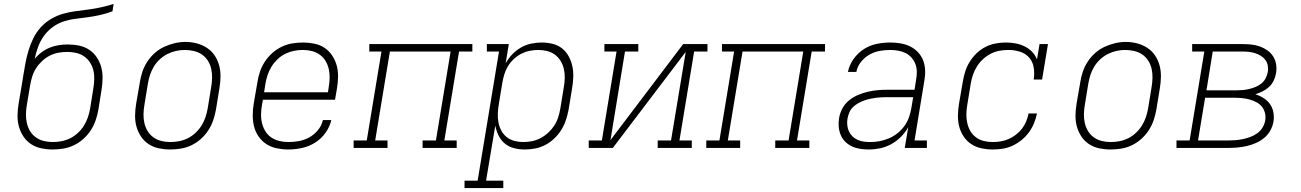

<svg xmlns="http://www.w3.org/2000/svg" viewBox="-20 -755 6640 980"><path d="M248 8Q219 8 190.5 2Q162 -4 138.5 -19.5Q115 -35 99.5 -58.5Q84 -82 76.5 -109Q69 -136 69.5 -166Q70 -196 75 -226L92 -326Q94 -337 95.5 -348Q97 -359 99 -370Q104 -402 110 -433.5Q116 -465 125.5 -497Q135 -529 150 -559.5Q165 -590 188 -615.5Q211 -641 241 -658.5Q271 -676 303 -685Q335 -694 367 -698Q399 -702 432 -706.5Q465 -711 497 -718Q529 -725 560 -735L554 -697Q524 -686 493.5 -679Q463 -672 431.5 -667.5Q400 -663 369 -659.5Q338 -656 307.5 -646.5Q277 -637 250 -617.5Q223 -598 204 -571.5Q185 -545 174 -514.5Q163 -484 157 -454Q172 -473 192 -488Q212 -503 234.5 -512Q257 -521 280 -524.5Q303 -528 326 -528Q356 -528 384.5 -522Q413 -516 436 -500.5Q459 -485 474.5 -461.5Q490 -438 497 -411Q504 -384 503.5 -354Q503 -324 498 -295L482 -194Q477 -167 468 -140.5Q459 -114 443 -89.5Q427 -65 405 -45.5Q383 -26 357 -13.5Q331 -1 303 3.5Q275 8 248 8ZM249 -30Q272 -30 295 -34.5Q318 -39 339 -49.5Q360 -60 378 -77Q396 -94 408.5 -114Q421 -134 428.5 -156Q436 -178 440 -201L456 -301Q460 -324 461 -348Q462 -372 457 -394Q452 -416 440 -435Q428 -454 410.5 -466.5Q393 -479 370.5 -484.5Q348 -490 324 -490Q301 -490 278.5 -486Q256 -482 235 -471.5Q214 -461 196 -444.5Q178 -428 165 -408Q152 -388 145 -366Q138 -344 134 -321L117 -219Q113 -196 112.5 -172.5Q112 -149 117 -127Q122 -105 133.5 -86Q145 -67 163 -54Q181 -41 203.5 -35.5Q226 -30 249 -30Z M848 8Q819 8 790.5 2Q762 -4 738.5 -19.5Q715 -35 699.5 -58.5Q684 -82 676.5 -109Q669 -136 669.5 -166Q670 -196 675 -226L694 -336Q698 -363 707 -389.5Q716 -416 732 -440.5Q748 -465 770 -484.5Q792 -504 818 -516Q844 -528 871.5 -534.5Q899 -541 927 -541Q956 -541 984.5 -533.5Q1013 -526 1036.5 -510.5Q1060 -495 1075.5 -472Q1091 -449 1098.5 -421.5Q1106 -394 1105.5 -364Q1105 -334 1100 -304L1082 -194Q1077 -167 1068 -140.5Q1059 -114 1043 -89.5Q1027 -65 1005 -45.5Q983 -26 957 -13.5Q931 -1 903 3.5Q875 8 848 8ZM849 -30Q872 -30 895 -34.5Q918 -39 939 -49.5Q960 -60 978 -77Q996 -94 1008.5 -114Q1021 -134 1028.5 -156Q1036 -178 1040 -201L1058 -311Q1062 -334 1062.5 -358Q1063 -382 1058 -404Q1053 -426 1041 -445Q1029 -464 1011 -476.5Q993 -489 970 -494.5Q947 -500 923 -500Q901 -500 878.5 -495Q856 -490 835 -479.5Q814 -469 796 -452.5Q778 -436 765.5 -415.5Q753 -395 746 -373.5Q739 -352 735 -329L717 -219Q713 -196 712.5 -172.5Q712 -149 717 -127Q722 -105 733.5 -86Q745 -67 763 -54Q781 -41 803.5 -35.5Q826 -30 849 -30Z M1452 8Q1422 8 1393 2Q1364 -4 1340.5 -19Q1317 -34 1300.5 -57.5Q1284 -81 1277 -108.5Q1270 -136 1270 -166Q1270 -196 1275 -226L1294 -336Q1298 -363 1307 -389.5Q1316 -416 1332 -440.5Q1348 -465 1370 -484.5Q1392 -504 1418 -516.5Q1444 -529 1472 -533.5Q1500 -538 1527 -538Q1556 -538 1585 -532Q1614 -526 1637 -510.5Q1660 -495 1675.5 -471.5Q1691 -448 1698.5 -421Q1706 -394 1705.5 -364Q1705 -334 1700 -304L1690 -246H1322L1317 -219Q1313 -196 1312.5 -172Q1312 -148 1317.5 -126Q1323 -104 1334.5 -85Q1346 -66 1364.5 -53.5Q1383 -41 1405.5 -35.5Q1428 -30 1452 -30Q1479 -30 1506.5 -35Q1534 -40 1559 -54Q1584 -68 1603 -91Q1622 -114 1628 -142H1671Q1663 -107 1641 -76.5Q1619 -46 1587.5 -26.5Q1556 -7 1521 0.5Q1486 8 1452 8ZM1654 -284 1658 -311Q1662 -334 1662.5 -357.5Q1663 -381 1658 -403Q1653 -425 1641.5 -444Q1630 -463 1612 -476Q1594 -489 1571.5 -494.5Q1549 -500 1526 -500Q1503 -500 1480.5 -495.5Q1458 -491 1436.5 -480.5Q1415 -470 1397 -453Q1379 -436 1366.5 -416Q1354 -396 1346.5 -374Q1339 -352 1335 -329L1328 -284Z M1785 0V-38H1852L1927 -492H1865V-530H2391V-492H2323L2248 -38H2311V0H2137V-38H2205L2280 -492H1970L1895 -38H1958V0Z M2351 205V167H2418L2527 -492H2465V-530H2577L2561 -432Q2575 -457 2595 -478Q2615 -499 2640 -513Q2665 -527 2692 -532.5Q2719 -538 2746 -538Q2746 -538 2746 -538Q2746 -538 2746 -538Q2774 -538 2801.5 -531Q2829 -524 2849.5 -507.5Q2870 -491 2883 -467Q2896 -443 2901.5 -416.5Q2907 -390 2906 -361.5Q2905 -333 2900 -304L2882 -194Q2877 -168 2868.5 -142Q2860 -116 2845 -92Q2830 -68 2809 -48Q2788 -28 2763 -15Q2738 -2 2711.5 3Q2685 8 2658 8Q2630 8 2603 1Q2576 -6 2556 -23Q2536 -40 2524.5 -64Q2513 -88 2508 -114L2461 167H2549V205ZM2650 -30Q2673 -30 2695.5 -34.5Q2718 -39 2739 -50Q2760 -61 2778 -77.5Q2796 -94 2809 -114Q2822 -134 2829 -156Q2836 -178 2840 -201L2858 -311Q2862 -334 2862.5 -357.5Q2863 -381 2858 -403Q2853 -425 2841.5 -444Q2830 -463 2812.5 -476Q2795 -489 2772.5 -494.5Q2750 -500 2727 -500Q2705 -500 2683 -495.5Q2661 -491 2640.5 -480.5Q2620 -470 2602.5 -453.5Q2585 -437 2573 -417.5Q2561 -398 2554.5 -376.5Q2548 -355 2544 -333L2526 -223Q2522 -200 2521 -176.5Q2520 -153 2524 -131Q2528 -109 2538.5 -89Q2549 -69 2566 -55.5Q2583 -42 2605 -36Q2627 -30 2650 -30Z M2985 0V-38H3052L3127 -492H3065V-530H3238V-492H3170L3096 -40L3467 -530H3591V-492H3523L3448 -38H3511V0H3337V-38H3405L3480 -490L3108 0Z M3585 0V-38H3652L3727 -492H3665V-530H4191V-492H4123L4048 -38H4111V0H3937V-38H4005L4080 -492H3770L3695 -38H3758V0Z M4413 8Q4391 8 4369 4.5Q4347 1 4328 -8Q4309 -17 4294 -32Q4279 -47 4271 -66.5Q4263 -86 4261 -108Q4259 -130 4263 -153Q4267 -178 4280 -202Q4293 -226 4314 -243Q4335 -260 4360 -270.5Q4385 -281 4411 -287Q4437 -293 4462 -295Q4487 -297 4513 -297H4648L4656 -349Q4660 -370 4659.5 -390.5Q4659 -411 4652 -429Q4645 -447 4632 -461.5Q4619 -476 4601.5 -484.5Q4584 -493 4564 -496.5Q4544 -500 4524 -500Q4497 -500 4469.5 -495Q4442 -490 4417.5 -476Q4393 -462 4374.5 -439Q4356 -416 4351 -388H4308Q4315 -423 4336.5 -453.5Q4358 -484 4389 -504Q4420 -524 4455 -531Q4490 -538 4524 -538Q4551 -538 4577 -533.5Q4603 -529 4625.5 -518Q4648 -507 4665.5 -488.5Q4683 -470 4692 -446.5Q4701 -423 4702 -396.5Q4703 -370 4698 -343L4648 -38H4711V0H4598L4616 -106Q4601 -79 4578.5 -56.5Q4556 -34 4528.5 -19Q4501 -4 4472 2Q4443 8 4413 8ZM4421 -30Q4446 -30 4470 -34.5Q4494 -39 4517.5 -49Q4541 -59 4561.5 -75.5Q4582 -92 4597 -113Q4612 -134 4620 -157.5Q4628 -181 4632 -205L4641 -259H4513Q4497 -259 4481.5 -258.5Q4466 -258 4451 -256Q4436 -254 4420.5 -250.5Q4405 -247 4389.5 -241.5Q4374 -236 4360 -228Q4346 -220 4334 -208.5Q4322 -197 4315.5 -182Q4309 -167 4306 -151Q4303 -134 4304.5 -117.5Q4306 -101 4312.5 -86Q4319 -71 4330.5 -59.5Q4342 -48 4356.5 -41.5Q4371 -35 4387.5 -32.5Q4404 -30 4421 -30Z M5047 8Q5018 8 4989.5 2Q4961 -4 4937.5 -19.5Q4914 -35 4898.5 -58.5Q4883 -82 4876 -109Q4869 -136 4869.5 -166Q4870 -196 4875 -226L4894 -336Q4898 -362 4906 -388Q4914 -414 4928.5 -438Q4943 -462 4963.5 -482Q4984 -502 5009 -515Q5034 -528 5061 -533Q5088 -538 5114 -538Q5139 -538 5163.5 -533.5Q5188 -529 5209.5 -518.5Q5231 -508 5247.5 -491Q5264 -474 5273 -452L5286 -530H5329L5299 -349H5256Q5261 -379 5256.5 -409Q5252 -439 5233.5 -460.5Q5215 -482 5186.5 -491Q5158 -500 5128 -500Q5105 -500 5082 -496Q5059 -492 5037.5 -481Q5016 -470 4998 -453.5Q4980 -437 4967 -416.5Q4954 -396 4946.5 -374Q4939 -352 4935 -329L4917 -219Q4913 -196 4912.5 -172.5Q4912 -149 4917 -127Q4922 -105 4933 -86Q4944 -67 4961.5 -54Q4979 -41 5001.5 -35.5Q5024 -30 5047 -30Q5068 -30 5088.5 -33.5Q5109 -37 5128.5 -45.5Q5148 -54 5166 -68Q5184 -82 5197 -99Q5210 -116 5218 -136Q5226 -156 5230 -176H5273Q5268 -151 5258 -126.5Q5248 -102 5232 -80Q5216 -58 5194.5 -40.5Q5173 -23 5148.5 -11.5Q5124 0 5098.5 4Q5073 8 5047 8Z M5648 8Q5619 8 5590.5 2Q5562 -4 5538.5 -19.5Q5515 -35 5499.5 -58.5Q5484 -82 5476.5 -109Q5469 -136 5469.5 -166Q5470 -196 5475 -226L5494 -336Q5498 -363 5507 -389.5Q5516 -416 5532 -440.5Q5548 -465 5570 -484.5Q5592 -504 5618 -516Q5644 -528 5671.5 -534.5Q5699 -541 5727 -541Q5756 -541 5784.5 -533.5Q5813 -526 5836.5 -510.5Q5860 -495 5875.5 -472Q5891 -449 5898.5 -421.5Q5906 -394 5905.5 -364Q5905 -334 5900 -304L5882 -194Q5877 -167 5868 -140.5Q5859 -114 5843 -89.5Q5827 -65 5805 -45.5Q5783 -26 5757 -13.5Q5731 -1 5703 3.5Q5675 8 5648 8ZM5649 -30Q5672 -30 5695 -34.5Q5718 -39 5739 -49.5Q5760 -60 5778 -77Q5796 -94 5808.5 -114Q5821 -134 5828.5 -156Q5836 -178 5840 -201L5858 -311Q5862 -334 5862.5 -358Q5863 -382 5858 -404Q5853 -426 5841 -445Q5829 -464 5811 -476.5Q5793 -489 5770 -494.5Q5747 -500 5723 -500Q5701 -500 5678.5 -495Q5656 -490 5635 -479.5Q5614 -469 5596 -452.5Q5578 -436 5565.5 -415.5Q5553 -395 5546 -373.5Q5539 -352 5535 -329L5517 -219Q5513 -196 5512.5 -172.5Q5512 -149 5517 -127Q5522 -105 5533.5 -86Q5545 -67 5563 -54Q5581 -41 5603.5 -35.5Q5626 -30 5649 -30Z M5985 0V-38H6052L6127 -492H6065V-530H6323Q6346 -530 6368.5 -527.5Q6391 -525 6411.5 -517.5Q6432 -510 6449.5 -497.5Q6467 -485 6478.5 -467Q6490 -449 6493.5 -426.5Q6497 -404 6493 -381Q6490 -363 6481.5 -344.5Q6473 -326 6458 -312Q6443 -298 6425 -289Q6407 -280 6388 -274Q6410 -267 6429.5 -254.5Q6449 -242 6462 -224Q6475 -206 6479.5 -182Q6484 -158 6480 -134Q6476 -111 6464 -89Q6452 -67 6432.5 -51Q6413 -35 6390 -25Q6367 -15 6343 -9.5Q6319 -4 6295.5 -2Q6272 0 6249 0ZM6138 -294H6292Q6308 -294 6324.5 -295.5Q6341 -297 6357 -301Q6373 -305 6389 -311.5Q6405 -318 6418.5 -329Q6432 -340 6440 -355.5Q6448 -371 6451 -387Q6454 -403 6451 -419.5Q6448 -436 6439 -448.5Q6430 -461 6416.5 -469.5Q6403 -478 6388 -483Q6373 -488 6356.5 -490Q6340 -492 6323 -492H6170ZM6095 -38H6249Q6268 -38 6286.5 -39.5Q6305 -41 6324 -45Q6343 -49 6362 -56Q6381 -63 6397.5 -75Q6414 -87 6424.5 -104.5Q6435 -122 6438 -141Q6441 -160 6436.5 -178.5Q6432 -197 6420.5 -211Q6409 -225 6392.5 -233.5Q6376 -242 6358.5 -247Q6341 -252 6321.5 -254Q6302 -256 6283 -256H6131Z"/></svg>

Font: Iosevka Slab XLtExObl
Style: Regular
Weight: 200
Width: 7
Italic angle: -9°
Monospace: yes
Designer: Belleve Invis
Foundry: Belleve Invis
Version: Version 11.1.1; ttfautohint (v1.8.3)